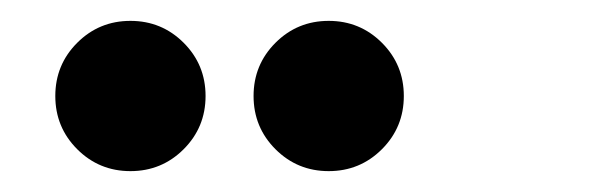

<svg xmlns="http://www.w3.org/2000/svg" viewBox="-20 -685 570 184"><path d="M33 -593Q33 -623 54 -644Q75 -665 105 -665Q135 -665 156 -644Q177 -623 177 -593Q177 -563 156 -542Q135 -521 105 -521Q75 -521 54 -542Q33 -563 33 -593ZM295 -665Q325 -665 346 -644Q367 -623 367 -593Q367 -563 346 -542Q325 -521 295 -521Q265 -521 244 -542Q223 -563 223 -593Q223 -623 244 -644Q265 -665 295 -665Z"/></svg>

Font: Raigarh
Style: Bold
Weight: 700
Designer: jaikishan Patel
Foundry: MagicType
Version: Version 1.000